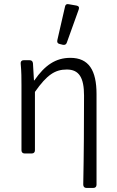

<svg xmlns="http://www.w3.org/2000/svg" viewBox="-20 -757 576 947"><path d="M300.8 -724.6 262.7 -558.6C260.7 -547.9 264.6 -542 274.4 -540L290 -536.1C298.8 -534.2 306.6 -537.1 309.6 -546.9L368.2 -710C372.1 -720.7 368.2 -727.5 357.4 -729.5L318.4 -736.3C308.6 -738.3 302.7 -734.4 300.8 -724.6ZM394.5 -285.2C394.5 -150.4 393.6 6.8 390.6 153.3C390.6 164.1 396.5 169.9 406.2 169.9H440.4C450.2 169.9 456.1 164.1 456.1 154.3V-293C456.1 -410.2 418 -471.7 327.1 -471.7C254.9 -471.7 201.2 -435.5 149.4 -360.4H147.5L142.6 -444.3C141.6 -455.1 135.7 -460 126 -460H96.7C86.9 -460 81.1 -454.1 82 -443.4C85.9 -403.3 85.9 -369.1 85.9 -336.9V-15.6C85.9 -5.9 91.8 0 101.6 0H136.7C146.5 0 152.3 -5.9 152.3 -15.6V-303.7C211.9 -388.7 252 -414.1 309.6 -414.1C370.1 -414.1 394.5 -374 394.5 -285.2Z"/></svg>

Font: Ed Sans Neue Light
Style: Regular
Weight: 300
Designer: Stephen Hutchings
Version: Version 1.004;PS 001.004;hotconv 1.0.88;makeotf.lib2.5.64775